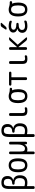

<svg xmlns="http://www.w3.org/2000/svg" viewBox="2240 -3040 1019 5540"><g transform="rotate(-90 2750.0 -270.5)"><path d="M149.4 -519.5V-78.1Q149.4 -74.2 155.3 -72.3Q201.2 -60.5 245.1 -59.6Q315.4 -59.6 347.7 -96.7Q379.9 -133.8 379.9 -214.8Q379.9 -291 342.3 -325.7Q304.7 -360.4 224.6 -360.4H222.7Q209 -360.4 199.7 -370.1Q190.4 -379.9 190.4 -394Q190.4 -408.2 200.2 -418Q210 -427.7 223.6 -427.7Q358.4 -430.7 359.4 -549.8Q359.4 -669.9 252 -669.9Q196.3 -669.9 172.9 -637.7Q149.4 -605.5 149.4 -519.5ZM102.5 219.7Q87.9 219.7 77.6 210Q67.4 200.2 67.4 184.6V-517.6Q67.4 -637.7 110.4 -689Q153.3 -740.2 252 -740.2Q343.8 -740.2 392.1 -694.8Q440.4 -649.4 440.4 -563.5Q440.4 -499 408.7 -456.5Q377 -414.1 322.3 -400.4Q321.3 -400.4 321.3 -398.4Q321.3 -397.5 322.3 -397.5Q388.7 -383.8 425.3 -334.5Q461.9 -285.2 461.9 -208Q461.9 9.8 252 9.8Q203.1 9.8 154.3 -1Q153.3 -2 151.4 -0.5Q149.4 1 149.4 2.9V184.6Q149.4 199.2 139.2 209.5Q128.9 219.7 114.3 219.7Z M839.4 -415.5Q810.5 -460.9 750 -460.9Q689.5 -460.9 660.6 -415.5Q631.8 -370.1 631.8 -260.3Q631.8 -150.4 660.6 -104.5Q689.5 -58.6 750 -58.6Q810.5 -58.6 839.4 -104.5Q868.2 -150.4 868.2 -260.3Q868.2 -370.1 839.4 -415.5ZM950.2 -260.3Q950.2 9.8 750 9.8Q549.8 9.8 549.8 -260.3Q549.8 -530.3 750 -530.3Q950.2 -530.3 950.2 -260.3Z M1105.5 219.7Q1090.8 219.7 1080.6 210Q1070.3 200.2 1070.3 184.6V-485.4Q1070.3 -500 1080.1 -509.8Q1089.8 -519.5 1105.5 -519.5H1112.3Q1127 -519.5 1137.2 -509.8Q1147.5 -500 1147.5 -485.4V-198.2Q1147.5 -115.2 1165.5 -87.9Q1183.6 -60.5 1235.4 -60.5Q1284.2 -60.5 1317.4 -115.7Q1350.6 -170.9 1350.6 -267.6V-485.4Q1350.6 -500 1360.8 -509.8Q1371.1 -519.5 1385.7 -519.5H1394.5Q1409.2 -519.5 1419.4 -509.8Q1429.7 -500 1429.7 -485.4V-35.2Q1429.7 -20.5 1419.9 -10.3Q1410.2 0 1394.5 0H1390.6Q1376 0 1366.2 -9.8Q1356.4 -19.5 1355.5 -35.2L1353.5 -74.2Q1353.5 -75.2 1352.5 -75.2Q1350.6 -75.2 1350.6 -74.2Q1332 -35.2 1295.4 -12.7Q1258.8 9.8 1214.8 9.8Q1178.7 9.8 1152.3 1Q1147.5 -2 1147.5 3.9V184.6Q1147.5 199.2 1137.2 209.5Q1127 219.7 1112.3 219.7Z M1649.4 -519.5V-78.1Q1649.4 -74.2 1655.3 -72.3Q1701.2 -60.5 1745.1 -59.6Q1815.4 -59.6 1847.7 -96.7Q1879.9 -133.8 1879.9 -214.8Q1879.9 -291 1842.3 -325.7Q1804.7 -360.4 1724.6 -360.4H1722.7Q1709 -360.4 1699.7 -370.1Q1690.4 -379.9 1690.4 -394Q1690.4 -408.2 1700.2 -418Q1710 -427.7 1723.6 -427.7Q1858.4 -430.7 1859.4 -549.8Q1859.4 -669.9 1752 -669.9Q1696.3 -669.9 1672.9 -637.7Q1649.4 -605.5 1649.4 -519.5ZM1602.5 219.7Q1587.9 219.7 1577.6 210Q1567.4 200.2 1567.4 184.6V-517.6Q1567.4 -637.7 1610.4 -689Q1653.3 -740.2 1752 -740.2Q1843.8 -740.2 1892.1 -694.8Q1940.4 -649.4 1940.4 -563.5Q1940.4 -499 1908.7 -456.5Q1877 -414.1 1822.3 -400.4Q1821.3 -400.4 1821.3 -398.4Q1821.3 -397.5 1822.3 -397.5Q1888.7 -383.8 1925.3 -334.5Q1961.9 -285.2 1961.9 -208Q1961.9 9.8 1752 9.8Q1703.1 9.8 1654.3 -1Q1653.3 -2 1651.4 -0.5Q1649.4 1 1649.4 2.9V184.6Q1649.4 199.2 1639.2 209.5Q1628.9 219.7 1614.3 219.7Z M2325.2 9.8Q2241.2 9.8 2208 -22.5Q2174.8 -54.7 2174.8 -139.6V-485.4Q2174.8 -500 2185.1 -509.8Q2195.3 -519.5 2210 -519.5H2221.7Q2236.3 -519.5 2246.6 -509.8Q2256.8 -500 2256.8 -485.4V-150.4Q2256.8 -94.7 2272.9 -75.7Q2289.1 -56.6 2335 -56.6Q2360.4 -56.6 2391.6 -65.4Q2404.3 -68.4 2414.6 -60.5Q2424.8 -52.7 2424.8 -40Q2424.8 -24.4 2416 -11.7Q2407.2 1 2391.6 3.9Q2359.4 9.8 2325.2 9.8Z M2834.5 -415.5Q2805.7 -460.9 2744.6 -460.9Q2683.6 -460.9 2655.3 -415.5Q2627 -370.1 2627 -260.3Q2627 -150.4 2655.3 -104.5Q2683.6 -58.6 2744.6 -58.6Q2805.7 -58.6 2834.5 -104.5Q2863.3 -150.4 2863.3 -260.3Q2863.3 -370.1 2834.5 -415.5ZM2745.1 -530.3Q2785.2 -530.3 2831.5 -515.1Q2877.9 -500 2917 -500H2953.1Q2966.8 -500 2977.1 -490.2Q2987.3 -480.5 2987.3 -466.3Q2987.3 -452.1 2977.1 -441.9Q2966.8 -431.6 2953.1 -431.6H2915Q2914.1 -431.6 2914.1 -430.7V-428.7Q2945.3 -363.3 2945.3 -259.8Q2945.3 9.8 2745.1 9.8Q2544.9 9.8 2544.9 -260.3Q2544.9 -530.3 2745.1 -530.3Z M3082 -452.1Q3068.4 -452.1 3058.1 -461.9Q3047.9 -471.7 3047.9 -485.8Q3047.9 -500 3058.1 -509.8Q3068.4 -519.5 3082 -519.5H3418Q3431.6 -519.5 3441.9 -509.8Q3452.1 -500 3452.1 -485.8Q3452.1 -471.7 3441.9 -461.9Q3431.6 -452.1 3418 -452.1H3295.9Q3291 -452.1 3291 -447.3V-35.2Q3291 -20.5 3281.2 -10.3Q3271.5 0 3255.9 0H3244.1Q3229.5 0 3219.2 -9.8Q3209 -19.5 3209 -35.2V-447.3Q3209 -452.1 3204.1 -452.1Z M3825.2 9.8Q3741.2 9.8 3708 -22.5Q3674.8 -54.7 3674.8 -139.6V-485.4Q3674.8 -500 3685.1 -509.8Q3695.3 -519.5 3710 -519.5H3721.7Q3736.3 -519.5 3746.6 -509.8Q3756.8 -500 3756.8 -485.4V-150.4Q3756.8 -94.7 3772.9 -75.7Q3789.1 -56.6 3835 -56.6Q3860.4 -56.6 3891.6 -65.4Q3904.3 -68.4 3914.6 -60.5Q3924.8 -52.7 3924.8 -40Q3924.8 -24.4 3916 -11.7Q3907.2 1 3891.6 3.9Q3859.4 9.8 3825.2 9.8Z M4115.2 0Q4100.6 0 4090.3 -9.8Q4080.1 -19.5 4080.1 -35.2V-485.4Q4080.1 -500 4089.8 -509.8Q4099.6 -519.5 4115.2 -519.5H4124Q4138.7 -519.5 4148.9 -509.8Q4159.2 -500 4159.2 -485.4V-291Q4159.2 -290 4160.2 -289.6Q4161.1 -289.1 4162.1 -290L4342.8 -493.2Q4367.2 -520.5 4401.4 -519.5H4424.8Q4434.6 -519.5 4439 -510.7Q4443.4 -502 4435.5 -494.1L4233.4 -274.4Q4229.5 -270.5 4233.4 -265.6L4436.5 -27.3Q4443.4 -19.5 4439 -9.8Q4434.6 0 4424.8 0H4400.4Q4365.2 0 4342.8 -27.3L4162.1 -249Q4160.2 -249 4159.2 -248V-35.2Q4159.2 -20.5 4148.9 -10.3Q4138.7 0 4124 0Z M4685.5 -276.4Q4686.5 -276.4 4686.5 -278.3Q4686.5 -279.3 4685.5 -279.3Q4579.1 -311.5 4580.1 -400.4Q4580.1 -457 4629.9 -493.7Q4679.7 -530.3 4767.6 -530.3Q4829.1 -530.3 4889.6 -511.7Q4921.9 -502 4921.9 -464.8Q4921.9 -452.1 4911.6 -445.3Q4901.4 -438.5 4888.7 -442.4Q4831.1 -460.9 4775.4 -460.9Q4718.8 -460.9 4690.4 -441.9Q4662.1 -422.9 4662.1 -389.6Q4662.1 -308.6 4825.2 -308.6H4827.1Q4839.8 -308.6 4850.1 -299.3Q4860.4 -290 4860.4 -275.9Q4860.4 -261.7 4850.1 -252.4Q4839.8 -243.2 4827.1 -243.2H4825.2Q4655.3 -243.2 4655.3 -144.5Q4655.3 -58.6 4772.5 -58.6Q4832 -58.6 4894.5 -79.1Q4906.2 -83 4917 -75.7Q4927.7 -68.4 4927.7 -54.7Q4927.7 -39.1 4918.5 -25.4Q4909.2 -11.7 4893.6 -7.8Q4832 9.8 4767.6 9.8Q4674.8 9.8 4623.5 -30.3Q4572.3 -70.3 4572.3 -139.6Q4572.3 -190.4 4603 -228Q4633.8 -265.6 4685.5 -276.4ZM4794.9 -759.8H4844.7Q4854.5 -759.8 4859.4 -750Q4864.3 -740.2 4857.4 -733.4L4752.9 -617.2Q4728.5 -589.8 4695.3 -589.8H4684.6Q4673.8 -589.8 4668.5 -600.1Q4663.1 -610.4 4668.9 -620.1L4741.2 -730.5Q4760.7 -759.8 4794.9 -759.8Z M5334.5 -415.5Q5305.7 -460.9 5244.6 -460.9Q5183.6 -460.9 5155.3 -415.5Q5127 -370.1 5127 -260.3Q5127 -150.4 5155.3 -104.5Q5183.6 -58.6 5244.6 -58.6Q5305.7 -58.6 5334.5 -104.5Q5363.3 -150.4 5363.3 -260.3Q5363.3 -370.1 5334.5 -415.5ZM5245.1 -530.3Q5285.2 -530.3 5331.5 -515.1Q5377.9 -500 5417 -500H5453.1Q5466.8 -500 5477.1 -490.2Q5487.3 -480.5 5487.3 -466.3Q5487.3 -452.1 5477.1 -441.9Q5466.8 -431.6 5453.1 -431.6H5415Q5414.1 -431.6 5414.1 -430.7V-428.7Q5445.3 -363.3 5445.3 -259.8Q5445.3 9.8 5245.1 9.8Q5044.9 9.8 5044.9 -260.3Q5044.9 -530.3 5245.1 -530.3Z"/></g></svg>

Font: Rounded-L Mgen+ 2m regular
Style: Regular
Weight: 400
Designer: [Source Han Sans]
Ryoko NISHIZUKA  (kana & ideographs); Paul D. Hunt (Latin, Greek & Cyrillic); Wenlong ZHANG  (bopomofo
Version: Version 1.059.20150602